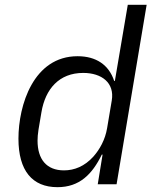

<svg xmlns="http://www.w3.org/2000/svg" viewBox="-20 -760 640 792"><path d="M383.2 0H460.9L584.9 -740.1H507.1L453.8 -426.1H451C429 -492.9 376.1 -528.1 300.1 -528.1C117.9 -528.1 56.1 -326 56.1 -187.9C56.1 -56.1 112.9 12.1 217 12.1C307.9 12.1 360.1 -40.8 399.9 -122.2H403.1ZM134.9 -180C134.9 -192.8 136 -207 138.8 -225.1L150.9 -296.9C166.9 -393.1 224.1 -459.2 323.2 -459.2C399.9 -459.2 453.1 -418 441.1 -345.9L421.9 -231.9C414.1 -183.9 391 -143.1 365.1 -114C328.8 -73.9 286.9 -57.2 244 -57.2C171.9 -57.2 134.9 -103 134.9 -180Z"/></svg>

Font: Margiela Mono Italic Italic
Style: Regular
Weight: 400
Designer: Mike Abbink, Paul van der Laan, Pieter van Rosmalen
Foundry: Bold Monday
Version: Version 2.003 2021